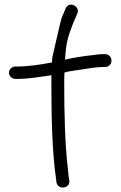

<svg xmlns="http://www.w3.org/2000/svg" viewBox="-20 -741 526 837"><path d="M54 -451H47C31 -451 19 -438 19 -424C19 -409 33 -397 47 -397H55C106 -397 155 -406 204 -413V-374C204 -234 207 -76 225 43L226 54C234 90 288 80 282 45L280 35C279 30 278 13 275 -13C263 -115 260 -255 260 -373C260 -391 260 -408 261 -425C281 -431 305 -433 329 -437C359 -442 403 -449 429 -449H438C453 -449 466 -460 466 -476C466 -492 455 -505 438 -505H429C412 -505 387 -501 387 -501C347 -497 302 -490 263 -481C263 -483 264 -483 264 -485V-486C268 -557 277 -583 299 -640L317 -682C331 -715 279 -738 266 -704L248 -661C245 -653 208 -490 208 -490C207 -483 207 -476 207 -469C163 -460 101 -451 54 -451Z"/></svg>

Font: Stray Cat
Style: Bd
Weight: 700
Version: Version 1.0